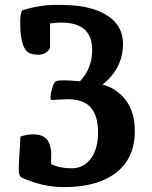

<svg xmlns="http://www.w3.org/2000/svg" viewBox="-20 -741 615 779"><path d="M183.1 -546.9Q168.9 -519 135 -519Q101.1 -519 86.9 -534.7Q62 -563 62 -650.9Q62 -688.5 70.8 -699.2Q141.1 -721.2 205.8 -721.2Q270.5 -721.2 307.4 -715.6Q344.2 -710 376 -697.8Q407.7 -685.5 430.2 -667Q479 -628.4 479 -563Q479 -463.9 396 -397.9Q452.6 -383.3 489.7 -335.4Q526.9 -287.6 526.9 -209Q526.9 -70.8 407.2 -13.7Q340.3 18.1 239.3 18.1Q150.4 18.1 64.9 -22Q56.2 -32.2 56.2 -48.6Q56.2 -64.9 56.2 -69.8L63 -187Q89.8 -195.8 112.8 -195.8Q135.7 -195.8 148.7 -190.4Q161.6 -185.1 169.2 -176.5Q176.8 -168 181.2 -155.3Q188 -136.2 188 -115Q188 -93.8 187 -75.2Q222.2 -58.1 270.8 -58.1Q319.3 -58.1 348.6 -97.7Q377.9 -137.2 377.9 -203.9Q377.9 -270.5 348.6 -304.4Q319.3 -338.4 253.9 -338.4Q244.1 -338.4 238.8 -337.9L188 -335Q185.1 -335.9 185.1 -348.1Q185.1 -360.4 191.7 -383.1Q198.2 -405.8 205.1 -410.4Q211.9 -415 239.3 -415Q266.6 -415 304.2 -411.1Q354 -462.9 354 -539.1Q354 -649.4 228.5 -649.4Q211.4 -649.4 183.1 -646Z"/></svg>

Font: Marko One
Style: Regular
Weight: 400
Designer: Zhenya Spizhovyi
Foundry: Cyreal
Version: Version 1.003